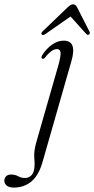

<svg xmlns="http://www.w3.org/2000/svg" viewBox="-159 -626 437 890"><path d="M172 -342.5 38 125.5Q20.5 187 -13.5 215.2Q-47.5 243.5 -95 243.5Q-117 243.5 -128 234.2Q-139 225 -139 211.5Q-139 200 -131 191.5Q-123 183 -107.5 183Q-89 183 -74.8 191Q-60.5 199 -43.5 199Q-28 199 -16.2 189.2Q-4.5 179.5 -0.5 158.5Q3 138.5 0 107Q-3 75.5 10.5 29L111 -321.5Q123 -364.5 121.8 -381.5Q120.5 -398.5 105 -398.5Q94 -398.5 80.8 -390Q67.5 -381.5 50 -359.5Q43.5 -351.5 37 -354Q29 -357 37.5 -371.5Q57 -401.5 82.8 -419.5Q108.5 -437.5 136.5 -437.5Q199.5 -437.5 172 -342.5ZM52.5 -469Q39.5 -460 34.5 -466Q30 -472 38.5 -480.5L154.5 -592Q169 -606 179.5 -606Q191.5 -606 198.5 -592L255.5 -480Q260.5 -471 253.5 -466Q247 -461.5 240 -469.5L168 -549.5Z"/></svg>

Font: Fraunces 144pt S050 Light
Style: Italic
Weight: 300
Italic angle: -16°
Version: Version 1.000; ttfautohint (v1.8.3)